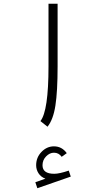

<svg xmlns="http://www.w3.org/2000/svg" viewBox="-20 -666 570 1032"><path d="M235.4 15.1 197.3 -15.1Q240.7 -69.8 240.7 -309.6V-646H289.6V-309.6Q289.6 -174.3 277.8 -98.6Q266.1 -22.9 235.4 15.1ZM338.9 157.2 311.5 176.8Q295.9 154.8 270 154.8Q247.1 154.8 227.8 174.6Q208.5 194.3 208.5 222.2Q208.5 268.1 271.5 268.1Q298.8 268.1 349.6 251L360.4 283.2L180.7 345.7L169.9 313.5L224.1 294.4Q199.7 285.2 187 265.4Q174.3 245.6 174.3 222.2Q174.3 180.2 203.1 150.4Q231.9 120.6 270 120.6Q312.5 120.6 338.9 157.2Z"/></svg>

Font: AzarMehrMonospaced
Style: SerifRegular
Weight: 1
Designer: Amin Abedi
Version: Version 1.00